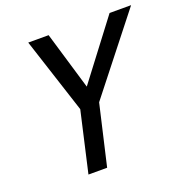

<svg xmlns="http://www.w3.org/2000/svg" viewBox="-129 -838 924 956"><g transform="rotate(-20 333.5 -360.0)"><path d="M179 0 252 -320 122 -720H230L335 -367H285L553 -720H667L352 -320L278 0Z"/></g></svg>

Font: Instrument Sans SemiCondensed Medium
Style: Italic
Weight: 500
Width: 4
Italic angle: -13°
Designer: Rodrigo Fuenzalida
Foundry: fragTYPE
Version: Version 1.000;gftools[0.9.28]